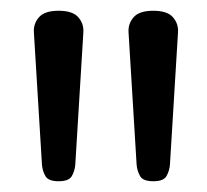

<svg xmlns="http://www.w3.org/2000/svg" viewBox="-20 -1114 385 357"><path d="M89 -777Q70 -777 64.5 -786.5Q59 -796 58 -808L43 -1054Q42 -1070 52.5 -1082Q63 -1094 89 -1094Q115 -1094 125.5 -1082Q136 -1070 135 -1054L120 -808Q119 -796 113.5 -786.5Q108 -777 89 -777ZM265 -777Q246 -777 240.5 -786.5Q235 -796 234 -808L219 -1054Q218 -1070 228.5 -1082Q239 -1094 265 -1094Q291 -1094 301.5 -1082Q312 -1070 311 -1054L296 -808Q295 -796 289.5 -786.5Q284 -777 265 -777Z"/></svg>

Font: Playwrite BR
Style: Regular
Weight: 400
Designer: Veronika Burian, José Scaglione
Foundry: TypeTogether
Version: Version 1.002